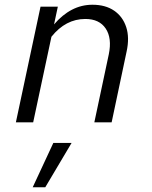

<svg xmlns="http://www.w3.org/2000/svg" viewBox="-20 -516 640 810"><path d="M47 0 151 -488H224L208 -413Q243 -454 283.5 -475Q324 -496 370 -496Q425 -496 461.5 -471Q498 -446 512.5 -401.5Q527 -357 514 -298L451 0H378L439 -287Q453 -355 426 -395.5Q399 -436 340 -436Q257 -436 197 -361L120 0ZM118 274 205 87H282L171 274Z"/></svg>

Font: Red Hat Mono
Style: Italic
Weight: 300
Italic angle: -12°
Monospace: yes
Designer: Pentagram, MCKL
Foundry: Pentagram, MCKL
Version: Version 1.023